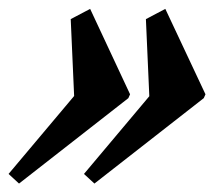

<svg xmlns="http://www.w3.org/2000/svg" viewBox="-87 -427 498 439"><path d="M128.9 -7.3 105 -29.3 254.4 -207 246.6 -383.3 291 -406.7 382.8 -211.4 378.9 -202.6ZM-43.5 -7.3 -67.4 -29.3 82.5 -207.5 74.7 -383.3 119.1 -406.7 210.4 -211.4 206.5 -202.6Z"/></svg>

Font: Elstob Grade
Style: Italic
Weight: 400
Italic angle: -20°
Designer: Peter S. Baker
Version: Version 1.015